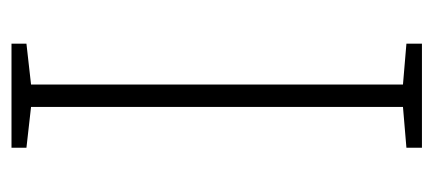

<svg xmlns="http://www.w3.org/2000/svg" viewBox="-230 -524 754 334"><g transform="rotate(-90 147.0 -357.0)"><path d="M238 0H57V-27L128 -33V-680L57 -688V-714H238V-688L167 -680V-33L238 -27Z"/></g></svg>

Font: Noto Sans Bengali ExtraLight
Style: Regular
Weight: 200
Designer: Jelle Bosma - Monotype Design Team
Foundry: Monotype Imaging Inc.
Version: Version 2.003; ttfautohint (v1.8.4.7-5d5b)